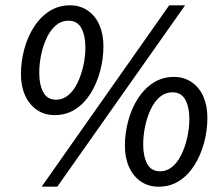

<svg xmlns="http://www.w3.org/2000/svg" viewBox="-20 -692 841 724"><path d="M186 -258Q147 -258 118.5 -278Q90 -298 74.5 -332.5Q59 -367 59 -412Q59 -460 71.5 -506.5Q84 -553 108 -590.5Q132 -628 166.5 -650Q201 -672 244 -672Q282 -672 311 -652Q340 -632 355 -597.5Q370 -563 370 -518Q370 -470 357.5 -423.5Q345 -377 321.5 -339.5Q298 -302 264 -280Q230 -258 186 -258ZM192 -316Q217 -316 237.5 -333Q258 -350 272 -379Q286 -408 294 -443Q302 -478 302 -514Q302 -557 287 -585.5Q272 -614 238 -614Q212 -614 191.5 -597Q171 -580 157 -551Q143 -522 135.5 -487Q128 -452 128 -416Q128 -373 143 -344.5Q158 -316 192 -316ZM137 12 618 -672H678L196 12ZM578 12Q539 12 510.5 -8Q482 -28 466.5 -62.5Q451 -97 451 -142Q451 -190 463.5 -236.5Q476 -283 500 -320.5Q524 -358 558.5 -380Q593 -402 636 -402Q674 -402 703 -382Q732 -362 747 -327.5Q762 -293 762 -248Q762 -200 749.5 -153.5Q737 -107 713.5 -69.5Q690 -32 656 -10Q622 12 578 12ZM584 -46Q609 -46 629.5 -63Q650 -80 664 -109Q678 -138 686 -173Q694 -208 694 -244Q694 -287 679 -315.5Q664 -344 630 -344Q604 -344 583.5 -327Q563 -310 549 -281Q535 -252 527.5 -217Q520 -182 520 -146Q520 -103 535 -74.5Q550 -46 584 -46Z"/></svg>

Font: Source Sans 3 Medium
Style: Italic
Weight: 500
Italic angle: -11°
Designer: Paul D. Hunt
Foundry: Adobe
Version: Version 3.052;hotconv 1.1.0;makeotfexe 2.6.0